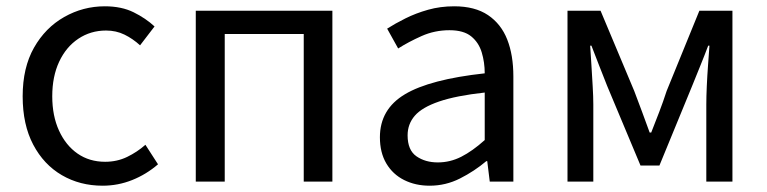

<svg xmlns="http://www.w3.org/2000/svg" viewBox="-20 -577 2438 610"><path d="M306 13Q234 13 176.5 -20.5Q119 -54 85.5 -117.5Q52 -181 52 -271Q52 -362 88 -425.5Q124 -489 184 -523Q244 -557 313 -557Q366 -557 404.5 -538Q443 -519 471 -493L425 -433Q402 -454 375.5 -467Q349 -480 317 -480Q268 -480 229 -454Q190 -428 168 -381Q146 -334 146 -271Q146 -209 167.5 -162Q189 -115 226.5 -89Q264 -63 314 -63Q352 -63 384 -78.5Q416 -94 442 -117L482 -55Q445 -23 400 -5Q355 13 306 13Z M602 0V-543H1036V0H945V-469H694V0Z M1345 13Q1300 13 1264 -5Q1228 -23 1207.5 -57.5Q1187 -92 1187 -141Q1187 -230 1266.5 -277.5Q1346 -325 1520 -344Q1520 -379 1510.5 -410.5Q1501 -442 1477 -461.5Q1453 -481 1408 -481Q1361 -481 1319.5 -462.5Q1278 -444 1245 -423L1210 -486Q1235 -502 1268 -518.5Q1301 -535 1340 -546Q1379 -557 1423 -557Q1489 -557 1530.5 -529Q1572 -501 1591.5 -451.5Q1611 -402 1611 -334V0H1536L1528 -65H1525Q1487 -33 1441.5 -10Q1396 13 1345 13ZM1371 -61Q1410 -61 1445.5 -79Q1481 -97 1520 -132V-283Q1429 -273 1375 -254.5Q1321 -236 1298 -209.5Q1275 -183 1275 -147Q1275 -100 1303 -80.5Q1331 -61 1371 -61Z M1783 0V-543H1888L1995 -288Q2008 -254 2020 -221.5Q2032 -189 2044 -156H2049Q2062 -189 2074.5 -221.5Q2087 -254 2098 -288L2202 -543H2307V0H2224V-245Q2224 -270 2225.5 -303Q2227 -336 2229.5 -370Q2232 -404 2234 -432H2230Q2218 -400 2204.5 -367Q2191 -334 2179 -304L2075 -51H2015L1909 -304Q1897 -334 1884 -367.5Q1871 -401 1859 -432H1855Q1857 -404 1859 -370Q1861 -336 1863 -303Q1865 -270 1865 -245V0Z"/></svg>

Font: Noto Sans HK
Style: Regular
Weight: 400
Designer: Ryoko NISHIZUKA 西塚涼子 (kana, bopomofo & ideographs); Paul D. Hunt (Latin, Greek & Cyrillic); Sandoll Communications 산돌커뮤니
Foundry: Adobe
Version: Version 2.004-H2;hotconv 1.0.118;makeotfexe 2.5.65603